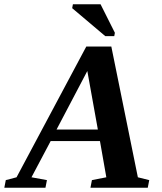

<svg xmlns="http://www.w3.org/2000/svg" viewBox="-72 -878 759 898"><path d="M147.5 -35.6 140.6 0H-51.8L-44.9 -35.6L5.4 -48.8L331.5 -660.2H448.7L572.8 -48.8L626 -35.6L619.1 0H351.1L357.9 -35.6L425.3 -48.8L395.5 -218.3H165L75.2 -48.8ZM336.4 -545.9 192.4 -272H385.7ZM420.4 -709 265.6 -839.8 269 -857.9H398.4L465.3 -724.6L462.4 -709Z"/></svg>

Font: Tinos
Style: Bold Italic
Weight: 700
Italic angle: -16.333°
Designer: Steve Matteson
Foundry: Monotype Imaging Inc.
Version: Version 1.23